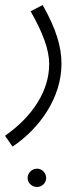

<svg xmlns="http://www.w3.org/2000/svg" viewBox="-39 -354 326 765"><path d="M11 230C119 158 206 35 206 -100C206 -169 184 -240 131 -334L83 -309C132 -223 157 -156 157 -99C157 8 91 110 -19 187ZM109 391C128 391 145 375 145 355C145 335 128 318 109 318C88 318 71 335 71 355C71 375 88 391 109 391Z"/></svg>

Font: Noto Sans Arabic ExtCond Light
Style: Regular
Weight: 300
Width: 2
Designer: Monotype Design Team, Nadine Chahine, Nizar Qandah and Khaled Hosny
Foundry: Monotype Imaging Inc.
Version: Version 2.012